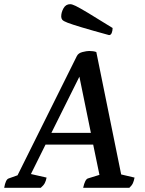

<svg xmlns="http://www.w3.org/2000/svg" viewBox="-52 -899 694 919"><path d="M-32 0Q-25 -41 -10 -45L32 -60L316 -631Q323 -645 343 -650Q363 -655 375 -655Q395 -655 409 -650L528 -64L592 -49Q589 -33 584 -22Q579 -11 567 0H346Q355 -41 369 -45L424 -62L394 -207H166L96 -66L171 -49Q168 -33 162 -22Q156 -11 143 0ZM194 -263H383L328 -532ZM470 -731Q386 -754 339.5 -768Q293 -782 272 -790Q251 -798 246 -804.5Q241 -811 241 -820Q241 -840 252 -859.5Q263 -879 284 -879Q293 -879 310.5 -870.5Q328 -862 369 -837.5Q410 -813 487 -765Q487 -753 483 -742Q479 -731 470 -731Z"/></svg>

Font: Petrona SemiBold
Style: Italic
Weight: 600
Italic angle: -9°
Designer: Ringo R. Seeber
Foundry: Ringo R. Seeber
Version: Version 2.001; ttfautohint (v1.8.3)